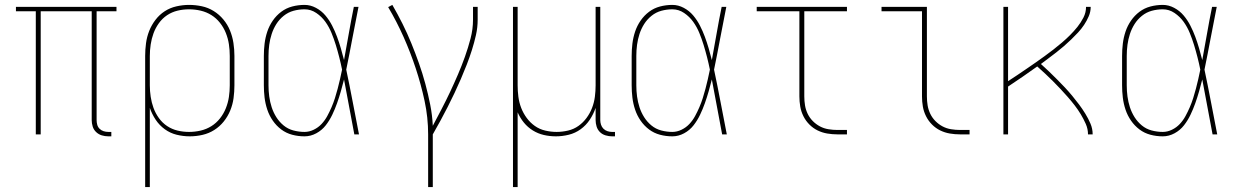

<svg xmlns="http://www.w3.org/2000/svg" viewBox="-20 -548 5040 783"><path d="M422 8Q408 8 395 4Q382 0 372 -9.5Q362 -19 358 -32Q354 -45 354 -58V-502H146V0H126V-502H45V-520H455V-502H374V-58Q374 -49 376.5 -39.5Q379 -30 386 -23Q393 -16 402.5 -13Q412 -10 422 -10H434V8Z M572 215V-320Q572 -346 575.5 -372Q579 -398 588.5 -422Q598 -446 614 -467Q630 -488 651.5 -502Q673 -516 699 -522Q725 -528 751 -528Q777 -528 803 -522.5Q829 -517 851.5 -503Q874 -489 891 -468.5Q908 -448 918 -423.5Q928 -399 932 -372.5Q936 -346 936 -320V-200Q936 -174 932.5 -148Q929 -122 919 -97.5Q909 -73 892.5 -52.5Q876 -32 854 -18Q832 -4 806 2Q780 8 754 8Q727 8 700.5 1.5Q674 -5 652 -21Q630 -37 615 -59.5Q600 -82 591 -108V215ZM751 -10Q775 -10 798.5 -15.5Q822 -21 842 -33.5Q862 -46 877 -65Q892 -84 901 -106.5Q910 -129 913.5 -152.5Q917 -176 917 -200V-320Q917 -344 913.5 -367.5Q910 -391 901 -413.5Q892 -436 877 -455Q862 -474 842 -486.5Q822 -499 798.5 -504.5Q775 -510 751 -510Q727 -510 704 -504.5Q681 -499 661.5 -486Q642 -473 628 -453.5Q614 -434 606 -412Q598 -390 594.5 -366.5Q591 -343 591 -320V-200Q591 -177 594.5 -153.5Q598 -130 606 -108Q614 -86 628 -66.5Q642 -47 661.5 -34Q681 -21 704 -15.5Q727 -10 751 -10Z M1222 8Q1196 8 1171.5 1.5Q1147 -5 1127 -20Q1107 -35 1092.5 -56Q1078 -77 1070 -101Q1062 -125 1059 -150Q1056 -175 1056 -200V-320Q1056 -345 1059 -370Q1062 -395 1070 -419Q1078 -443 1092.5 -464Q1107 -485 1127 -500Q1147 -515 1171.5 -521.5Q1196 -528 1222 -528Q1246 -528 1268.5 -516Q1291 -504 1307 -485Q1323 -466 1334.5 -443.5Q1346 -421 1354.5 -398Q1363 -375 1370 -351Q1377 -327 1383 -303Q1393 -357 1402.5 -411.5Q1412 -466 1423 -520H1442Q1429 -456 1417 -391.5Q1405 -327 1392 -264Q1406 -198 1418.5 -132Q1431 -66 1444 0H1425Q1414 -56 1404 -112Q1394 -168 1383 -224Q1377 -200 1370 -175.5Q1363 -151 1354.5 -127Q1346 -103 1335 -80Q1324 -57 1308.5 -37Q1293 -17 1270 -4.5Q1247 8 1222 8ZM1222 -10Q1241 -10 1259.5 -19Q1278 -28 1291.5 -42.5Q1305 -57 1314.5 -74.5Q1324 -92 1332 -110.5Q1340 -129 1346 -148Q1352 -167 1357 -186Q1362 -205 1366.5 -224.5Q1371 -244 1375 -264Q1370 -289 1363.5 -314.5Q1357 -340 1349.5 -364.5Q1342 -389 1332 -413.5Q1322 -438 1307 -459Q1292 -480 1270 -495Q1248 -510 1222 -510Q1199 -510 1177 -504Q1155 -498 1137 -483.5Q1119 -469 1107 -450Q1095 -431 1088 -409.5Q1081 -388 1078 -365.5Q1075 -343 1075 -320V-200Q1075 -177 1078 -154.5Q1081 -132 1088 -110.5Q1095 -89 1107 -70Q1119 -51 1136.5 -36.5Q1154 -22 1176.5 -16Q1199 -10 1222 -10Z M1726 215V0Q1726 -69 1711.5 -136.5Q1697 -204 1675.5 -269Q1654 -334 1626 -397Q1598 -460 1563 -519L1580 -528Q1602 -490 1621.5 -451Q1641 -412 1657.5 -371.5Q1674 -331 1688.5 -290Q1703 -249 1714.5 -206.5Q1726 -164 1734.5 -121Q1743 -78 1745 -35Q1763 -69 1781 -103.5Q1799 -138 1815.5 -173Q1832 -208 1847.5 -244Q1863 -280 1876 -316.5Q1889 -353 1899 -391Q1909 -429 1909 -468V-520H1928V-468Q1928 -436 1921 -405Q1914 -374 1904.5 -344Q1895 -314 1883.5 -284.5Q1872 -255 1859.5 -226Q1847 -197 1833.5 -168.5Q1820 -140 1805.5 -111.5Q1791 -83 1776 -55.5Q1761 -28 1745 0V215Z M2072 215V-520H2091V-200Q2091 -177 2094 -153.5Q2097 -130 2105.5 -108Q2114 -86 2128 -67Q2142 -48 2161 -34.5Q2180 -21 2203.5 -15.5Q2227 -10 2250 -10Q2273 -10 2296.5 -15.5Q2320 -21 2339 -34.5Q2358 -48 2372 -67Q2386 -86 2394.5 -108Q2403 -130 2406 -153.5Q2409 -177 2409 -200V-520H2428V-58Q2428 -49 2431 -39.5Q2434 -30 2441 -23Q2448 -16 2457.5 -13Q2467 -10 2476 -10H2488V8H2476Q2463 8 2449.5 4Q2436 0 2426.5 -9.5Q2417 -19 2413 -32Q2409 -45 2409 -58V-108Q2400 -82 2385 -59.5Q2370 -37 2348 -21Q2326 -5 2299.5 1.5Q2273 8 2247 8Q2222 8 2198 2.5Q2174 -3 2153 -16Q2132 -29 2116.5 -48Q2101 -67 2091 -90V215Z M2722 8Q2696 8 2671.5 1.5Q2647 -5 2627 -20Q2607 -35 2592.5 -56Q2578 -77 2570 -101Q2562 -125 2559 -150Q2556 -175 2556 -200V-320Q2556 -345 2559 -370Q2562 -395 2570 -419Q2578 -443 2592.5 -464Q2607 -485 2627 -500Q2647 -515 2671.5 -521.5Q2696 -528 2722 -528Q2746 -528 2768.5 -516Q2791 -504 2807 -485Q2823 -466 2834.5 -443.5Q2846 -421 2854.5 -398Q2863 -375 2870 -351Q2877 -327 2883 -303Q2893 -357 2902.5 -411.5Q2912 -466 2923 -520H2942Q2929 -456 2917 -391.5Q2905 -327 2892 -264Q2906 -198 2918.5 -132Q2931 -66 2944 0H2925Q2914 -56 2904 -112Q2894 -168 2883 -224Q2877 -200 2870 -175.5Q2863 -151 2854.5 -127Q2846 -103 2835 -80Q2824 -57 2808.5 -37Q2793 -17 2770 -4.5Q2747 8 2722 8ZM2722 -10Q2741 -10 2759.5 -19Q2778 -28 2791.5 -42.5Q2805 -57 2814.5 -74.5Q2824 -92 2832 -110.5Q2840 -129 2846 -148Q2852 -167 2857 -186Q2862 -205 2866.5 -224.5Q2871 -244 2875 -264Q2870 -289 2863.5 -314.5Q2857 -340 2849.5 -364.5Q2842 -389 2832 -413.5Q2822 -438 2807 -459Q2792 -480 2770 -495Q2748 -510 2722 -510Q2699 -510 2677 -504Q2655 -498 2637 -483.5Q2619 -469 2607 -450Q2595 -431 2588 -409.5Q2581 -388 2578 -365.5Q2575 -343 2575 -320V-200Q2575 -177 2578 -154.5Q2581 -132 2588 -110.5Q2595 -89 2607 -70Q2619 -51 2636.5 -36.5Q2654 -22 2676.5 -16Q2699 -10 2722 -10Z M3395 0Q3374 0 3353.5 -3.5Q3333 -7 3314.5 -16Q3296 -25 3281 -40Q3266 -55 3256.5 -74Q3247 -93 3243.5 -113.5Q3240 -134 3240 -155V-502H3066V-520H3434V-502H3260V-155Q3260 -136 3263 -118Q3266 -100 3274 -83.5Q3282 -67 3295 -54Q3308 -41 3324 -32.5Q3340 -24 3358.5 -21Q3377 -18 3395 -18H3434V0Z M3895 0Q3874 0 3853.5 -3.5Q3833 -7 3814.5 -16Q3796 -25 3781 -40Q3766 -55 3756.5 -74Q3747 -93 3743.5 -113.5Q3740 -134 3740 -155V-502H3575V-520H3760V-155Q3760 -136 3763 -118Q3766 -100 3774 -83.5Q3782 -67 3795 -54Q3808 -41 3824 -32.5Q3840 -24 3858.5 -21Q3877 -18 3895 -18H3934V0Z M4072 0V-520H4091V-217Q4110 -229 4129 -242Q4148 -255 4166.5 -267.5Q4185 -280 4203.5 -293Q4222 -306 4240 -319Q4258 -332 4276 -346Q4294 -360 4311 -374.5Q4328 -389 4344 -405Q4360 -421 4374 -438.5Q4388 -456 4398.5 -476.5Q4409 -497 4409 -520H4428Q4428 -500 4420 -481.5Q4412 -463 4401 -446.5Q4390 -430 4376.5 -415.5Q4363 -401 4348.5 -387Q4334 -373 4319 -360Q4304 -347 4288.5 -335Q4273 -323 4257 -311Q4241 -299 4225 -287Q4242 -272 4258.5 -256Q4275 -240 4291 -224Q4307 -208 4322.5 -191.5Q4338 -175 4352.5 -157.5Q4367 -140 4380.5 -122Q4394 -104 4406 -84.5Q4418 -65 4427 -44Q4436 -23 4436 0H4417Q4417 -22 4408 -42.5Q4399 -63 4387.5 -82Q4376 -101 4362.5 -118.5Q4349 -136 4334.5 -152.5Q4320 -169 4305 -185Q4290 -201 4274.5 -216.5Q4259 -232 4243 -247Q4227 -262 4210 -277Q4181 -256 4151 -235.5Q4121 -215 4091 -195V0Z M4722 8Q4696 8 4671.5 1.5Q4647 -5 4627 -20Q4607 -35 4592.5 -56Q4578 -77 4570 -101Q4562 -125 4559 -150Q4556 -175 4556 -200V-320Q4556 -345 4559 -370Q4562 -395 4570 -419Q4578 -443 4592.5 -464Q4607 -485 4627 -500Q4647 -515 4671.5 -521.5Q4696 -528 4722 -528Q4746 -528 4768.5 -516Q4791 -504 4807 -485Q4823 -466 4834.5 -443.5Q4846 -421 4854.5 -398Q4863 -375 4870 -351Q4877 -327 4883 -303Q4893 -357 4902.5 -411.5Q4912 -466 4923 -520H4942Q4929 -456 4917 -391.5Q4905 -327 4892 -264Q4906 -198 4918.5 -132Q4931 -66 4944 0H4925Q4914 -56 4904 -112Q4894 -168 4883 -224Q4877 -200 4870 -175.5Q4863 -151 4854.5 -127Q4846 -103 4835 -80Q4824 -57 4808.5 -37Q4793 -17 4770 -4.5Q4747 8 4722 8ZM4722 -10Q4741 -10 4759.5 -19Q4778 -28 4791.5 -42.5Q4805 -57 4814.5 -74.5Q4824 -92 4832 -110.5Q4840 -129 4846 -148Q4852 -167 4857 -186Q4862 -205 4866.5 -224.5Q4871 -244 4875 -264Q4870 -289 4863.5 -314.5Q4857 -340 4849.5 -364.5Q4842 -389 4832 -413.5Q4822 -438 4807 -459Q4792 -480 4770 -495Q4748 -510 4722 -510Q4699 -510 4677 -504Q4655 -498 4637 -483.5Q4619 -469 4607 -450Q4595 -431 4588 -409.5Q4581 -388 4578 -365.5Q4575 -343 4575 -320V-200Q4575 -177 4578 -154.5Q4581 -132 4588 -110.5Q4595 -89 4607 -70Q4619 -51 4636.5 -36.5Q4654 -22 4676.5 -16Q4699 -10 4722 -10Z"/></svg>

Font: Iosevka Curly Thin
Style: Regular
Weight: 100
Monospace: yes
Designer: Belleve Invis
Foundry: Belleve Invis
Version: Version 22.1.2; ttfautohint (v1.8.4)